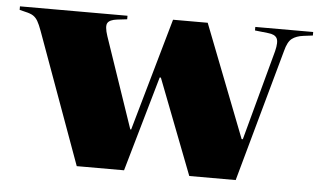

<svg xmlns="http://www.w3.org/2000/svg" viewBox="-53 -587 1083 651"><g transform="rotate(5 489.0 -261.5)"><path d="M229 0 67 -446Q59 -468 52.5 -479Q46 -490 37 -496Q28 -502 10 -506L-10 -511V-523H356V-511L322 -507Q297 -504 290 -492.5Q283 -481 294 -448L399 -140H402L511 -523H629L778 -140H782L865 -447Q873 -479 866 -491.5Q859 -504 836 -506L791 -511V-523H988V-511L956 -507Q932 -504 917.5 -493Q903 -482 895 -450L770 0H612L487 -324H483L390 0Z"/></g></svg>

Font: Literata 72pt Black
Style: Regular
Weight: 900
Designer: Latin by Veronika Burian and Jose Scaglione. Greek by Irene Vlachou. Cyrillic by Vera Evstafieva.
Foundry: TypeTogether
Version: Version 3.002